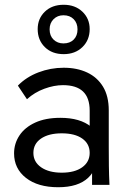

<svg xmlns="http://www.w3.org/2000/svg" viewBox="-20 -775 546 805"><path d="M366 0V-182L356 -209V-311Q356 -365 328 -391.5Q300 -418 244 -418Q207 -418 166 -403Q125 -388 93 -359L55 -416Q90 -452 141 -471.5Q192 -491 247 -491Q303 -491 345.5 -471Q388 -451 412 -411.5Q436 -372 436 -312V-158Q436 -118 436.5 -79Q437 -40 439 0ZM224 10Q139 10 89 -29Q39 -68 39 -132Q39 -173 61.5 -207Q84 -241 127.5 -261Q171 -281 233 -281Q316 -281 362 -243.5Q408 -206 408 -144H392Q392 -70 350 -30Q308 10 224 10ZM239 -51Q293 -51 324.5 -73.5Q356 -96 356 -134Q356 -172 325 -194Q294 -216 239 -216Q184 -216 152 -194Q120 -172 120 -134Q120 -96 152.5 -73.5Q185 -51 239 -51ZM247 -548Q198 -548 168 -577.5Q138 -607 138 -653Q138 -697 168 -726Q198 -755 247 -755Q295 -755 325.5 -726Q356 -697 356 -653Q356 -607 325.5 -577.5Q295 -548 247 -548ZM246 -593Q273 -593 289 -609Q305 -625 305 -652Q305 -678 289 -694.5Q273 -711 246 -711Q221 -711 204.5 -694.5Q188 -678 188 -652Q188 -625 204.5 -609Q221 -593 246 -593Z"/></svg>

Font: SUSE Thin
Style: Regular
Weight: 400
Version: Version 1.000